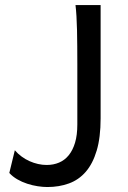

<svg xmlns="http://www.w3.org/2000/svg" viewBox="-20 -733 511 765"><path d="M380.9 -712.9V-261.2Q380.9 -185.1 365.2 -132.8Q349.6 -80.6 321.5 -48.3Q293.5 -16.1 254.4 -2Q215.3 12.2 168.5 12.2Q150.9 12.2 130.1 9Q109.4 5.9 88.4 -1Q67.4 -7.8 48.8 -18.6Q30.3 -29.3 17.1 -43.9L39.1 -134.3Q51.3 -120.1 66.4 -109.1Q81.5 -98.1 97.9 -90.8Q114.3 -83.5 131.6 -79.6Q148.9 -75.7 166 -75.7Q192.9 -75.7 215.3 -85.2Q237.8 -94.7 253.9 -114.5Q270 -134.3 279.1 -164.6Q288.1 -194.8 288.1 -236.8V-478.5Q288.1 -514.2 287.8 -548.1Q287.6 -582 286.9 -612.1Q286.1 -642.1 284.7 -667.7Q283.2 -693.4 280.8 -712.9Z"/></svg>

Font: Andika Am
Style: Regular
Weight: 400
Designer: Victor Gaultney, Annie Olsen, Julie Remington, Don Collingsworth, Eric Hays, Becca Hirsbrunner
Foundry: SIL International
Version: Version 5.000